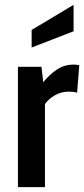

<svg xmlns="http://www.w3.org/2000/svg" viewBox="-20 -772 348 792"><path d="M54 0V-496.5H151L158.5 -433Q185.5 -466 215.8 -485.8Q246 -505.5 283.5 -505.5Q296.5 -505.5 307 -503L298 -389.5Q290 -392 281.8 -393Q273.5 -394 263.5 -394Q232.5 -394 206.8 -379.2Q181 -364.5 165.5 -343V0ZM110.5 -576V-648.5L283.5 -752V-643Z"/></svg>

Font: Cabin SemiCondensed SemiBold
Style: Regular
Weight: 600
Width: 4
Designer: Pablo Impallari
Foundry: Pablo Impallari. http://www.impallari.com Igino Marini. http://www.ikern.com
Version: Version 3.001